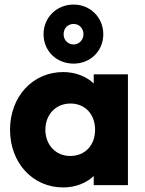

<svg xmlns="http://www.w3.org/2000/svg" viewBox="-20 -812 635 842"><path d="M257 10C311 10 358 -9 391 -40V0H541V-486H391V-446C358 -477 311 -496 257 -496C123 -496 24 -388 24 -243C24 -98 123 10 257 10ZM171 -662C171 -589 227 -533 303 -533C377 -533 433 -589 433 -662C433 -734 377 -792 303 -792C227 -792 171 -734 171 -662ZM179 -243C179 -310 225 -358 289 -358C353 -358 397 -311 397 -243C397 -175 353 -128 288 -128C225 -128 179 -176 179 -243ZM259 -662C259 -688 277 -707 303 -707C327 -707 346 -688 346 -662C346 -637 327 -617 303 -617C277 -617 259 -637 259 -662Z"/></svg>

Font: MV Cash
Style: Bold
Weight: 700
Designer: Rodrigo Fuenzalida
Foundry: fragTYPE
Version: Version 1.100;Glyphs 3.1.2 (3151)